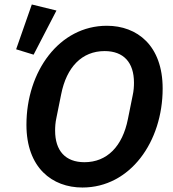

<svg xmlns="http://www.w3.org/2000/svg" viewBox="-20 -825 773 857"><path d="M232 -778 122 -805 52 -605 130 -581ZM348 12C561 12 706 -192 706 -430C706 -622 592 -710 457 -710C244 -710 98 -506 98 -268C98 -76 213 12 348 12ZM357 -101C272 -101 226 -152 226 -242C226 -258 227 -278 232 -300L253 -404C277 -526 346 -597 447 -597C532 -597 578 -546 578 -456C578 -440 577 -420 572 -398L551 -294C527 -172 458 -101 357 -101Z"/></svg>

Font: Braiins Sans SemiBold
Style: Italic
Weight: 600
Italic angle: -11.31°
Designer: Mike Abbink, Paul van der Laan, Pieter van Rosmalen, Jiri Chlebus, Lubos Buracinsky
Foundry: Bold Monday, Sudetype
Version: Version 1.000;hotconv 1.0.109;makeotfexe 2.5.65596